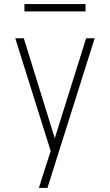

<svg xmlns="http://www.w3.org/2000/svg" viewBox="-20 -923 540 943"><path d="M171 0Q178 -22 185 -44.5Q192 -67 199 -89L229 -181L55 -735H97L249 -244L403 -735H445L213 0ZM400 -867H100V-903H400Z"/></svg>

Font: Iosevka Extralight
Style: Regular
Weight: 200
Monospace: yes
Designer: Belleve Invis
Foundry: Belleve Invis
Version: Version 32.0.1; ttfautohint (v1.8.4)